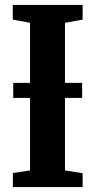

<svg xmlns="http://www.w3.org/2000/svg" viewBox="-20 -763 389 783"><path d="M102.5 -68V-670L32 -683V-743H317V-683L245 -670V-68L317 -56.5V0H32.5V-57.5ZM315 -425V-363.5H34V-425Z"/></svg>

Font: Merriweather 24pt SemiCondensed
Style: Bold
Weight: 700
Width: 4
Designer: Eben Sorkin
Foundry: Eben Sorkin
Version: Version 2.100